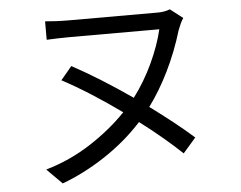

<svg xmlns="http://www.w3.org/2000/svg" viewBox="-53 -771 1105 881"><g transform="rotate(-5 500.0 -330.5)"><path d="M766 -43Q728 -79 679 -120.5Q630 -162 574 -204Q535 -161 490.5 -123.5Q446 -86 398 -54.5Q350 -23 300 2.5Q250 28 201 46L131 -24Q242 -56 338 -118Q434 -180 506 -255Q438 -304 369 -348Q300 -392 236 -426L287 -487Q352 -452 421.5 -408.5Q491 -365 560 -317Q612 -386 649.5 -466.5Q687 -547 704 -620H292Q265 -620 235.5 -619Q206 -618 185 -617V-702Q206 -700 234.5 -698.5Q263 -697 292 -697H704Q735 -697 760 -707L818 -662Q811 -652 804.5 -638Q798 -624 792 -608Q763 -511 720 -423.5Q677 -336 627 -269Q684 -227 735 -186.5Q786 -146 825 -111Z"/></g></svg>

Font: SpoqaHanSansJP-Regular
Style: Regular
Weight: 400
Designer: [Source Han Sans]
Ryoko NISHIZUKA  (kana & ideographs); Paul D. Hunt (Latin, Greek & Cyrillic); Wenlong ZHANG  (bopomofo
Foundry: Spoqa (http://bi.spoqa.com)
Version: Version 1.002.20150607